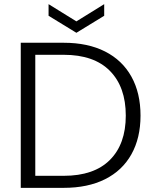

<svg xmlns="http://www.w3.org/2000/svg" viewBox="-20 -905 746 925"><path d="M482 -829 348 -747 214 -829V-885L348 -802L482 -885ZM287 -699Q403 -699 486 -657Q569 -615 613 -536Q657 -457 657 -348Q657 -240 613 -161.5Q569 -83 486 -41.5Q403 0 287 0H80V-699ZM287 -58Q433 -58 509.5 -134.5Q586 -211 586 -348Q586 -486 509.5 -563.5Q433 -641 287 -641H150V-58Z"/></svg>

Font: Fz Poppins Light
Style: Regular
Weight: 300
Designer: Ninad Kale (Devanagari), Jonny Pinhorn (Latin)
Foundry: Indian Type Foundry
Version: Vit hóa bi Vntype.Com & FontZin.Com